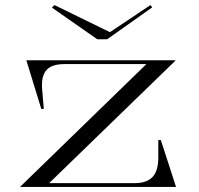

<svg xmlns="http://www.w3.org/2000/svg" viewBox="-20 -738 784 758"><path d="M59 0 558 -485H235Q185 -485 164 -462Q143 -439 146 -389L153 -308H143L84 -500H674L174 -15H512Q558 -15 581 -38Q604 -61 605 -112V-185H615L675 0ZM574 -718 581 -709 403 -583H364L185 -708L195 -718L414 -611Z"/></svg>

Font: Kalnia SemiExpanded Light
Style: Regular
Weight: 300
Width: 6
Designer: Frida Medrano
Foundry: Frida Medrano
Version: Version 1.105